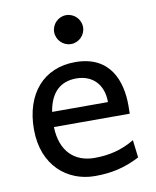

<svg xmlns="http://www.w3.org/2000/svg" viewBox="-83 -787 701 863"><g transform="rotate(-10 267.5 -355.5)"><path d="M482.9 -236.8C483.4 -245.6 483.4 -266.1 483.4 -274.9C483.4 -384.8 441.9 -507.8 280.8 -507.8C136.2 -507.8 46.4 -403.3 46.4 -241.7C46.4 -75.7 156.2 12.2 280.8 12.2C356 12.2 416.5 -1 485.8 -36.6L476.1 -117.2C416.5 -81.1 356 -68.4 293 -68.4C204.6 -68.4 140.1 -122.6 136.7 -236.8ZM273.4 -434.6C344.2 -434.6 395.5 -389.2 395.5 -305.2H140.6C154.8 -393.6 202.1 -434.6 273.4 -434.6ZM211.9 -656.7C211.9 -620.6 241.7 -590.8 277.8 -590.8C314 -590.8 343.8 -620.6 343.8 -656.7C343.8 -692.9 314 -722.7 277.8 -722.7C241.7 -722.7 211.9 -692.9 211.9 -656.7Z"/></g></svg>

Font: Andika
Style: Regular
Weight: 400
Designer: Victor Gaultney, Annie Olsen, Julie Remington, Don Collingsworth, Eric Hays
Foundry: SIL International
Version: Version 1.000